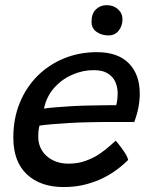

<svg xmlns="http://www.w3.org/2000/svg" viewBox="-20 -738 592 752"><path d="M482.1 -111.6Q468.3 -97.6 445.5 -79.5Q422.8 -61.3 391.2 -44.5Q359.6 -27.8 319.1 -16.6Q278.5 -5.4 229.1 -5.4Q138.3 -5.4 85.2 -55.2Q32.2 -104.9 32.2 -199Q32.2 -273.9 57.4 -335.2Q82.6 -396.6 127.2 -441Q171.9 -485.3 231.3 -509.5Q290.6 -533.7 359.4 -533.7Q441.6 -533.7 484.5 -490.1Q527.4 -446.5 527.4 -371.1Q527.4 -344.1 521.9 -316.1Q516.4 -288.1 505.8 -260Q500.6 -260.2 479.7 -260.2Q458.8 -260.2 430.1 -260.3Q401.4 -260.3 372.6 -260Q343.8 -259.8 322.8 -259.1Q290.7 -258.5 253.7 -256.4Q216.6 -254.2 184.5 -251.5Q152.4 -248.8 134.7 -246Q129.8 -228.3 129.8 -201.6Q129.8 -171.8 144.7 -148.1Q159.6 -124.4 186.3 -110.7Q213 -97 248.4 -97Q285.2 -97 315.6 -108.1Q346 -119.1 369.4 -135Q392.9 -150.9 408.9 -165.5Q425 -180.1 433.2 -186.9Q435.7 -184.4 442.6 -176Q449.6 -167.5 457.9 -155.9Q466.2 -144.4 473.1 -132.7Q479.9 -120.9 482.1 -111.6ZM152.3 -312.6Q166.7 -315.1 194.1 -317.5Q221.5 -319.9 257.6 -322Q293.6 -324.1 333.5 -324.8Q356.9 -325.4 379 -325.6Q401.1 -325.8 416.6 -326Q432.1 -326.2 435.2 -326.1Q438.1 -336 439.4 -349Q440.8 -361.9 440.8 -374.2Q440.6 -397.3 431.4 -417.7Q422.2 -438.1 401.7 -450.7Q381.2 -463.3 346.9 -463.3Q303.6 -463.3 262.3 -445Q220.9 -426.8 191.4 -393Q161.8 -359.2 152.3 -312.6ZM397.7 -717.8Q424.4 -717.8 442 -701.9Q459.7 -686.1 459.7 -662.8Q459.7 -636.1 444.7 -617.7Q429.7 -599.2 405.2 -599.2Q378.4 -599.2 358.5 -613Q338.5 -626.8 338.5 -652.9Q338.5 -685.1 355.8 -701.4Q373.1 -717.8 397.7 -717.8Z"/></svg>

Font: Grandstander Thin
Style: Italic
Weight: 100
Italic angle: -15°
Designer: Tyler Finck
Foundry: Etcetera Type Co
Version: Version 1.200